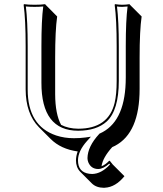

<svg xmlns="http://www.w3.org/2000/svg" viewBox="-20 -668 788 928"><path d="M524.9 127 581.5 183.6Q538.1 236.8 486.8 239.3Q484.4 239.3 482.4 239.7Q444.8 239.3 423.8 218.3L367.2 161.6Q347.2 140.6 347.2 106.9Q347.7 85 355.5 64Q273.9 52.7 224.6 3.4L168 -53.2Q104.5 -118.2 104 -235.8V-444.8Q104 -573.7 94.2 -645L96.2 -647.9Q114.3 -645 147 -645Q179.7 -645 198.2 -647.9L200.2 -645L256.3 -588.4Q246.6 -521.5 246.6 -388.7V-212.4Q247.1 -116.2 275.4 -64.5Q310.5 -46.4 357.9 -45.9Q504.4 -45.9 534.2 -171.4Q543.9 -212.4 543.9 -276.9V-444.8Q543.9 -573.7 534.2 -645L536.1 -647.9Q554.7 -645 570.8 -645Q588.4 -645 606 -647.9L607.9 -645L664.6 -588.4Q654.8 -521.5 654.8 -388.7V-238.3Q654.8 -25.9 536.1 36.6Q528.8 40.5 522.5 43Q476.6 93.8 470.7 135.7Q490.7 127.4 507.8 108.9L511.2 109.9ZM511.7 127 508.3 122.6Q479.5 148.4 455.1 148.9Q420.4 148.9 406.7 116.2Q402.8 106 402.8 96.2Q403.8 40 459 -20L460 -21.5L461.9 -22.5Q580.6 -74.7 587.4 -268.1Q587.9 -281.7 587.9 -294.9V-444.8Q587.9 -570.3 596.7 -636.7Q583 -635.3 570.8 -634.8Q557.6 -634.8 545.4 -636.7Q554.2 -565.9 554.2 -444.8V-276.9Q554.2 -134.8 495.6 -80.6Q446.8 -36.6 357.9 -36.1Q179.7 -36.1 180.2 -268.6V-444.8Q180.2 -570.8 189 -636.7Q168.5 -634.8 147 -634.8Q125.5 -634.8 105 -636.7Q113.8 -565.9 113.8 -444.8V-235.8Q113.8 -59.6 251.5 -13.2Q291.5 0 336.9 0Q366.2 0 392.1 -3.4L419.4 -7.3L400.9 13.2Q357.4 61.5 356.9 106.9Q356.9 164.6 411.6 171.9Q418.9 172.9 425.8 172.9Q470.2 171.9 511.7 127Z"/></svg>

Font: Linux Biolinum Shadow O
Style: Regular
Weight: 400
Designer: Philipp H. Poll
Foundry: Philipp H. Poll
Version: Version 1.0.4